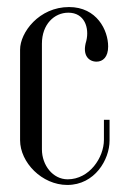

<svg xmlns="http://www.w3.org/2000/svg" viewBox="-20 -520 361 545"><path d="M37 -379V-122C37 -59 99 5 171 5C249 5 291 -67 291 -121V-180H275V-123C275 -73 234 -11 172 -11C130 -11 99 -51 99 -96V-396C99 -451 134 -484 174 -484C220 -484 234 -441 225 -404C212 -362 233 -345 254 -345C272 -345 287 -358 287 -388C287 -434 255 -500 176 -500C91 -500 37 -428 37 -379Z"/></svg>

Font: Emberly
Style: Regular
Weight: 400
Designer: Rajesh Rajput
Foundry: Rajesh Rajput
Version: Version 1.000